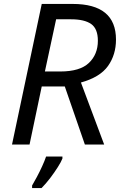

<svg xmlns="http://www.w3.org/2000/svg" viewBox="-20 -734 613 975"><path d="M41 0 192 -714H349Q569 -714 569 -533Q569 -456 528.5 -399Q488 -342 391 -315L509 0H411L309 -295H192L130 0ZM208 -371H286Q386 -371 431.5 -414.5Q477 -458 477 -527Q477 -588 443 -612Q409 -636 341 -636H265ZM143 221V208Q153 191 167 165Q181 139 194 110.5Q207 82 214 61H297V71Q291 87 274 114Q257 141 235 170Q213 199 191 221Z"/></svg>

Font: Manna Sans
Style: Italic
Weight: 400
Italic angle: -12°
Designer: Monotype Design Team
Foundry: Monotype Imaging Inc.
Version: Version 2.001.1; ttfautohint (v1.8.2)